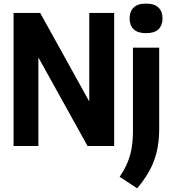

<svg xmlns="http://www.w3.org/2000/svg" viewBox="-20 -812 954 1068"><path d="M55.5 0V-740H203.5L476.5 -247.5V-740H615V0H467L193.5 -492.5V0ZM743 235.5 645.5 171.5Q673.5 130 689.5 91.5Q705.5 53 712.5 10Q719.5 -33 719.5 -88V-547H865.5V-95Q865.5 1.5 838 78.5Q810.5 155.5 743 235.5ZM792.5 -627.5Q746 -627.5 723.5 -649.2Q701 -671 701 -709.5Q701 -748 723.5 -770Q746 -792 792.5 -792Q839 -792 861.5 -770Q884 -748 884 -709.5Q884 -671 861.5 -649.2Q839 -627.5 792.5 -627.5Z"/></svg>

Font: Encode Sans Cnd
Style: Bold
Weight: 700
Width: 3
Designer: Multiple Designers
Foundry: Impallari Type
Version: Version 3.002; ttfautohint (v1.8.3) -l 8 -r 50 -G 200 -x 14 